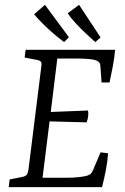

<svg xmlns="http://www.w3.org/2000/svg" viewBox="-20 -774 517 794"><path d="M400 -433 395 -503Q394 -511 390.5 -515.5Q387 -520 378 -524Q365 -529 341.5 -530.5Q318 -532 298 -532H217L190 -311L344 -317Q346 -305 344.5 -292.5Q343 -280 338 -268L185 -272L156 -39H257Q283 -39 306 -41.5Q329 -44 342 -48Q353 -52 357.5 -58Q362 -64 364 -69L396 -144L427 -140Q425 -109 418 -72Q411 -35 402 0H16L20 -32L71 -42Q86 -45 91 -52Q96 -59 98 -75L151 -500Q153 -513 149 -518.5Q145 -524 134 -526L82 -536L86 -568H456Q453 -534 447 -502Q441 -470 433 -433ZM396 -619 374 -600Q357 -615 334.5 -636Q312 -657 292 -679Q272 -701 260 -719L307 -754ZM265 -620 245 -600Q226 -614 202 -634.5Q178 -655 156 -677Q134 -699 121 -715L166 -754Z"/></svg>

Font: Yrsa Light
Style: Italic
Weight: 300
Italic angle: -7.10001°
Designer: Anna Giedrys (Yrsa+Rasa design), David Brezina (Yrsa art-direction, Rasa art-direction, design)
Foundry: Rosetta Type Foundry
Version: Version 2.004